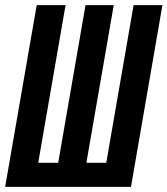

<svg xmlns="http://www.w3.org/2000/svg" viewBox="-23 -731 655 751"><path d="M233.4 -710.9 126.5 -94.2H204.6L311.5 -710.9H421.9L314.9 -94.2H392.6L499.5 -710.9H612.3L489.3 0H-2.9L120.6 -710.9Z"/></svg>

Font: Roboto Mono Medium
Style: Italic
Weight: 500
Designer: Google
Version: Version 2.000985; 2015; ttfautohint (v1.3)